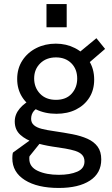

<svg xmlns="http://www.w3.org/2000/svg" viewBox="-20 -717 554 950"><path d="M271 213Q165 213 103 174Q41 135 41 66Q41 61 41.5 53Q42 45 44 38L167 -51L196 -31L126 56Q125 60 125 63Q125 66 125 69Q125 109 167 128.5Q209 148 271 148Q326 148 362 132.5Q398 117 398 82Q398 62 386.5 49.5Q375 37 353.5 30Q332 23 303 18Q274 13 238 8Q193 1 150.5 -12Q108 -25 80.5 -50Q53 -75 53 -116Q53 -151 77.5 -180Q102 -209 142 -228L196 -193Q162 -185 148 -168.5Q134 -152 134 -129Q134 -110 147.5 -98Q161 -86 186.5 -79.5Q212 -73 248 -68Q296 -61 338 -53Q380 -45 412.5 -30.5Q445 -16 463 8.5Q481 33 481 72Q481 140 425 176.5Q369 213 271 213ZM259 -154Q202 -154 158 -176Q114 -198 89.5 -237Q65 -276 65 -326Q65 -378 90.5 -417.5Q116 -457 159.5 -479Q203 -501 256 -501Q308 -501 351 -479Q394 -457 420 -417Q446 -377 446 -323Q446 -272 422 -234Q398 -196 356 -175Q314 -154 259 -154ZM257 -223Q307 -223 334.5 -253.5Q362 -284 362 -328Q362 -375 333 -404Q304 -433 257 -433Q209 -433 179 -403.5Q149 -374 149 -329Q149 -284 178 -253.5Q207 -223 257 -223ZM414 -401 353 -442 457 -528 500 -475ZM210 -582V-697H310V-582Z"/></svg>

Font: Hanken Grotesk
Style: Regular
Weight: 400
Designer: Alfredo Marco Pradil
Foundry: Hanken Design Co.
Version: Version 3.013